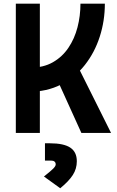

<svg xmlns="http://www.w3.org/2000/svg" viewBox="-20 -713 626 1030"><path d="M134.8 -220.7 143.6 -350.1Q212.9 -350.1 263.4 -378.9Q314 -407.7 346.9 -456.5Q379.9 -505.4 395.8 -566.7Q411.6 -627.9 411.6 -693.4H542.5Q542.5 -601.1 515.1 -516.1Q487.8 -431.2 435.3 -364.5Q382.8 -297.9 307.1 -259.3Q231.4 -220.7 134.8 -220.7ZM64.9 0V-693.4H193.8V0ZM416.5 0 277.3 -307.1 397.5 -356.9 575.7 0ZM303.2 296.9 215.8 233.9Q252 205.1 265.4 191.7Q278.8 178.2 278.8 169.4Q278.8 148.4 252.9 148.4H221.2V55.7H248Q322.3 55.7 357.2 79.1Q392.1 102.5 392.1 151.9Q392.1 192.4 370.8 225.6Q349.6 258.8 303.2 296.9Z"/></svg>

Font: Cascadia Code
Style: Regular
Weight: 400
Monospace: yes
Designer: Aaron Bell
Foundry: Saja Typeworks
Version: Version 2106.017